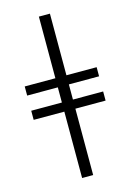

<svg xmlns="http://www.w3.org/2000/svg" viewBox="-129 -764 680 992"><g transform="rotate(-15 211.0 -268.5)"><path d="M241.7 163.1H182.6V-191.9H18.6V-240.7H182.6V-321.8H18.6V-370.6H182.6V-700.2H241.7V-370.6H403.3V-321.8H241.7V-240.7H403.3V-191.9H241.7Z"/></g></svg>

Font: Junicode
Style: Regular
Weight: 400
Designer: Peter S. Baker
Foundry: Briery Creek Software
Version: Version 0.7.2